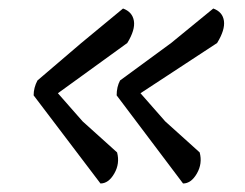

<svg xmlns="http://www.w3.org/2000/svg" viewBox="-20 -578 575 451"><path d="M449 -220Q456 -194 442.5 -170.5Q429 -147 410 -147L254 -354Q254 -374 262 -389L382 -477L481 -558Q503 -550 506 -529Q509 -508 490 -477L310 -359L368 -293ZM255 -220Q262 -194 248.5 -170.5Q235 -147 216 -147L59 -354Q59 -372 68 -389L171 -477L269 -558Q291 -550 294.5 -529Q298 -508 279 -477L116 -359L174 -293Z"/></svg>

Font: Tillana
Style: Regular
Weight: 400
Designer: Lipi Raval (Devanagari, Latin), Jonny Pinhorn (Latin)
Foundry: Indian Type Foundry
Version: Version 2.002;PS 1.0;hotconv 1.0.79;makeotf.lib2.5.61930; tt